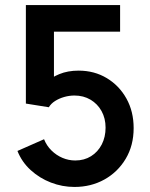

<svg xmlns="http://www.w3.org/2000/svg" viewBox="-20 -740 602 768"><path d="M277.8 7.8Q229 7.8 183.6 -9.8Q138.2 -27.3 102.8 -59.6Q67.4 -91.8 49.8 -136.2L156.2 -183.1Q166.5 -157.2 185.8 -138.2Q205.1 -119.1 229.7 -108.6Q254.4 -98.1 281.2 -98.1Q316.9 -98.1 344.2 -115.2Q371.6 -132.3 387 -162.1Q402.3 -191.9 402.3 -229.5Q402.3 -266.6 386.2 -295.7Q370.1 -324.7 342 -341.3Q314 -357.9 277.8 -357.9Q257.3 -357.9 236.8 -352.1Q216.3 -346.2 200.2 -335.9Q184.1 -325.7 175.3 -311L83.5 -325.7V-719.7H460.4V-613.3H195.8V-372.6L169.4 -413.6Q183.1 -429.2 217 -443.4Q251 -457.5 294.4 -457.5Q357.4 -457.5 407.2 -427.5Q457 -397.5 485.8 -345.7Q514.6 -293.9 514.6 -227.5Q514.6 -158.2 482.9 -105Q451.2 -51.8 397.7 -22Q344.2 7.8 277.8 7.8Z"/></svg>

Font: Reddit Mono SemiBold
Style: Regular
Weight: 600
Monospace: yes
Designer: Stephen Hutchings
Foundry: Reddit
Version: Version 1.014